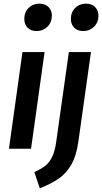

<svg xmlns="http://www.w3.org/2000/svg" viewBox="-20 -814 559 1051"><path d="M150 0H29L103 -529H224ZM113 -710Q113 -747 136.5 -770.5Q160 -794 196 -794Q227 -794 245.5 -775.5Q264 -757 264 -728Q264 -692 240 -668Q216 -644 181 -644Q149 -644 131 -662.5Q113 -681 113 -710ZM168 128Q206 111 228.5 93Q251 75 266 43.5Q281 12 288 -40L357 -529H478L409 -39Q398 39 370.5 87Q343 135 302.5 163Q262 191 198 217ZM368 -710Q368 -747 391.5 -770.5Q415 -794 451 -794Q482 -794 500.5 -775.5Q519 -757 519 -728Q519 -692 495 -668Q471 -644 436 -644Q404 -644 386 -662.5Q368 -681 368 -710Z"/></svg>

Font: Fira Sans Condensed Medium
Style: Italic
Weight: 500
Width: 3
Italic angle: -8°
Designer: bBox Type GmbH & Carrois Corporate GbR & Edenspiekermann AG
Foundry: bBox Type GmbH & Carrois Corporate GbR & Edenspiekermann AG
Version: Version 4.301